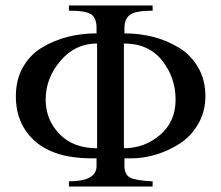

<svg xmlns="http://www.w3.org/2000/svg" viewBox="-20 -682 809 702"><path d="M435 -580V-560Q490 -560 540.5 -547Q591 -534 634.5 -507.5Q678 -481 704.5 -435.5Q731 -390 731 -330Q731 -274 704.5 -228.5Q678 -183 636.5 -156.5Q595 -130 549 -116.5Q503 -103 460 -103H435V-76Q435 -44 455 -33Q475 -22 538 -19V0H232V-19Q333 -19 333 -75V-103H316Q180 -103 109 -165Q38 -227 38 -330Q38 -390 63.5 -435.5Q89 -481 132.5 -507.5Q176 -534 226.5 -547Q277 -560 333 -560V-580Q333 -616 313.5 -629.5Q294 -643 232 -643V-662H538V-643Q476 -643 455.5 -628Q435 -613 435 -580ZM433 -523V-140Q508 -140 565 -188.5Q622 -237 622 -318Q622 -399 572.5 -461Q523 -523 433 -523ZM335 -140V-523Q255 -523 201 -459.5Q147 -396 147 -318Q147 -244 197.5 -192Q248 -140 335 -140Z"/></svg>

Font: STIX Math
Style: Regular
Weight: 400
Designer: MicroPress Inc., with final additions and corrections provided by Coen Hoffman, Elsevier (retired)
Version: Version 1.1.1